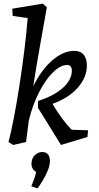

<svg xmlns="http://www.w3.org/2000/svg" viewBox="-20 -790 548 1061"><path d="M133 -690 50 -702 48 -742 216 -770 239 -750Q215 -612 204 -554Q178 -408 164 -314Q209 -405 269.5 -457Q330 -509 391 -509Q425 -509 442.5 -487.5Q460 -466 460 -428Q460 -362 409.5 -305Q359 -248 270 -216Q323 -127 376 -73L467 -70L463 -33L317 11L190 -194V-232Q278 -260 327.5 -304.5Q377 -349 377 -400Q377 -415 370 -423Q363 -431 351 -431Q314 -431 272 -389.5Q230 -348 194.5 -277.5Q159 -207 139 -123L124 -5L53 11L27 -5Q56 -116 87.5 -318.5Q119 -521 133 -690ZM153 239Q175 187 180 160Q154 146 154 115Q154 85 172.5 67.5Q191 50 213 50Q234 50 245 63Q256 76 256 100Q256 153 188 251Z"/></svg>

Font: Andada Pro Medium
Style: Italic
Weight: 500
Italic angle: -7°
Designer: Carolina Giovagnoli
Foundry: Huerta Tipografica
Version: Version 3.005; ttfautohint (v1.8.4)